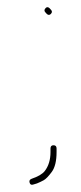

<svg xmlns="http://www.w3.org/2000/svg" viewBox="-20 -459 227 538"><path d="M130 -52C124.3 -52 121.5 -49 121.5 -43V-33C121.5 -11.6 116.2 6.1 105.6 20C99 28.6 86.6 35.9 68.5 42C63.1 44 61.3 47.7 63 53C64.6 58.3 68.1 60 73.5 58L83.5 55C90.1 52.3 96.5 49.3 102.5 46C108.5 42.7 116 34.9 125 22.8C134 10.6 138.5 -8 138.5 -33V-43C138.5 -49 135.6 -52 130 -52ZM122.5 -432C117 -439.2 112.2 -440.7 107.9 -436.4C103.6 -432.1 103.5 -428 107.5 -424C112.9 -416.8 117.9 -415.4 122.5 -420C126.5 -424 126.5 -428 122.5 -432Z"/></svg>

Font: Proton
Style: BkExt
Weight: 500
Version: Version 1.017